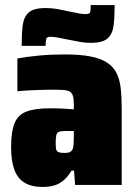

<svg xmlns="http://www.w3.org/2000/svg" viewBox="-20 -734 542 762"><path d="M149 8Q106 8 78 -8.5Q50 -25 37 -60.5Q24 -96 24 -150Q24 -211 37.5 -244.5Q51 -278 84.5 -291Q118 -304 175 -304Q183 -304 194.5 -304Q206 -304 219.5 -303.5Q233 -303 246.5 -302Q260 -301 273 -300V-319Q273 -341 269.5 -353Q266 -365 257 -370.5Q248 -376 229 -377Q210 -378 179 -378Q156 -378 133.5 -377Q111 -376 89.5 -375Q68 -374 49 -372V-502Q87 -509 135 -513.5Q183 -518 238 -518Q298 -518 339 -510Q380 -502 405 -485.5Q430 -469 442.5 -444Q455 -419 459 -384.5Q463 -350 463 -305V0H278L274 -57H264Q249 -32 231.5 -17.5Q214 -3 193.5 2.5Q173 8 149 8ZM236 -127Q246 -127 252 -128.5Q258 -130 262.5 -134Q267 -138 269 -144Q271 -150 272 -161Q273 -172 273 -187V-214H238Q222 -214 214 -211Q206 -208 203.5 -197.5Q201 -187 201 -167Q201 -152 202.5 -143Q204 -134 212 -130.5Q220 -127 236 -127ZM66 -552Q66 -599 70 -632.5Q74 -666 93.5 -684Q113 -702 160 -702Q187 -702 213.5 -697Q240 -692 262 -687Q280 -683 295 -680.5Q310 -678 321 -678Q336 -678 338 -686Q340 -694 340 -714H435Q435 -667 431 -633.5Q427 -600 407.5 -582Q388 -564 341 -564Q314 -564 288 -569.5Q262 -575 239 -579Q221 -583 206 -585.5Q191 -588 180 -588Q166 -588 163.5 -579.5Q161 -571 161 -552Z"/></svg>

Font: Saira SemiCondensed Black
Style: Regular
Weight: 900
Width: 4
Designer: Hector Gatti with collaboration of the Omnibus-Type team
Foundry: Omnibus-Type
Version: Version 1.101